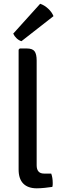

<svg xmlns="http://www.w3.org/2000/svg" viewBox="-20 -992 332 1016"><path d="M251 -73.5Q259 -52 259 -24Q259 -18.5 258.8 -13Q258.5 -7.5 257 -3Q240.5 -0.5 217 2Q193.5 4.5 174.5 4.5Q128 4.5 103.2 -20.5Q78.5 -45.5 78.5 -95V-729L84.5 -735.5H121.5Q152.5 -735.5 163.2 -720.2Q174 -705 174 -672V-117.5Q174 -95.5 183.8 -84.5Q193.5 -73.5 213 -73.5ZM192.5 -972Q214.5 -965 234.8 -946.2Q255 -927.5 263 -906.5L93.5 -774Q80 -778 68 -789.2Q56 -800.5 50 -814Z"/></svg>

Font: Signika Negative Light
Style: Regular
Weight: 400
Version: Version 2.001